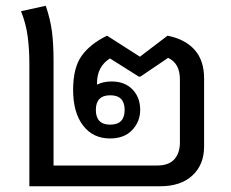

<svg xmlns="http://www.w3.org/2000/svg" viewBox="-20 -647 802 667"><path d="M82 0V-427Q82 -477 76 -521.5Q70 -566 53 -608L139 -627Q155 -580 160.5 -537Q166 -494 166 -437V-72H526Q566 -72 585.5 -93.5Q605 -115 605 -152V-371Q605 -427 564 -446L468 -381H462L362 -444Q317 -416 317 -358Q317 -355 317 -353Q339 -364 368 -364Q413 -364 440 -336.5Q467 -309 467 -265Q467 -225 439.5 -195.5Q412 -166 362 -166Q303 -166 268.5 -211Q234 -256 234 -335Q234 -412 264 -453.5Q294 -495 352 -523L466 -450L562 -523Q623 -511 656 -474Q689 -437 689 -375V-138Q689 -75 648.5 -37.5Q608 0 537 0ZM363 -214Q413 -214 413 -265Q413 -316 363 -316Q313 -316 313 -265Q313 -214 363 -214Z"/></svg>

Font: Noto Sans Thai Looped
Style: Regular
Weight: 400
Designer: Sasikarn Vongin, Ben Mitchell
Foundry: The Fontpad Ltd
Version: Version 1.001; ttfautohint (v1.8.4.7-5d5b)